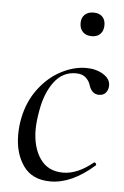

<svg xmlns="http://www.w3.org/2000/svg" viewBox="-48 -633 440 681"><g transform="rotate(5 172.5 -292.0)"><path d="M29 -142Q29 -174 35 -202Q47 -262 81 -307Q115 -352 160 -375.5Q205 -399 249 -399Q284 -399 309.5 -383.5Q335 -368 335 -344Q335 -329 326.5 -318.5Q318 -308 302 -308Q276 -308 266 -340Q262 -354 249.5 -365.5Q237 -377 214 -377Q167 -377 137 -337Q107 -297 96 -233Q89 -193 89 -167Q89 -103 117 -62.5Q145 -22 199 -22Q250 -22 305 -67L307 -68Q310 -68 312.5 -64Q315 -60 313 -58Q233 13 157 13Q92 13 60.5 -31.5Q29 -76 29 -142ZM215 -556Q215 -575 226.5 -586Q238 -597 258 -597Q278 -597 289 -586Q300 -575 300 -556Q300 -536 289 -524.5Q278 -513 258 -513Q238 -513 226.5 -524.5Q215 -536 215 -556Z"/></g></svg>

Font: Cormorant Garamond
Style: Italic
Weight: 400
Italic angle: -10°
Designer: Christian Thalmann (Catharsis Fonts)
Foundry: Catharsis Fonts
Version: Version 4.000